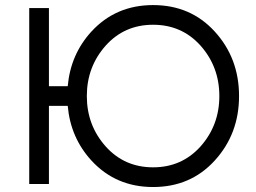

<svg xmlns="http://www.w3.org/2000/svg" viewBox="-20 -732 1019 764"><path d="M589.2 -633.5Q703.2 -633.5 777.7 -550.8Q852.8 -466.3 852.8 -349.8Q852.8 -233.3 777.7 -149Q703.2 -66.2 589.2 -66.2Q475.2 -66.2 400.8 -149Q325.5 -233.3 325.5 -349.8Q325.5 -466.3 400.8 -550.8Q475.2 -633.5 589.2 -633.5ZM589.2 -711.8Q440.8 -711.8 344 -606.7Q260.7 -515.8 249.5 -389H174.7V-699.8H96.3V0.2H174.7V-310.7H249.5Q260.7 -183.8 344 -93Q440.8 12.2 589.2 12.2Q738.3 12.2 834.3 -93Q931.2 -199 931.2 -349.8Q931.2 -500.7 834.3 -606.7Q738.3 -711.8 589.2 -711.8Z"/></svg>

Font: Unageo Variable
Style: Regular
Weight: 300
Designer: Richard Sepsi
Foundry: Richard Sepsi
Version: Version 2.200